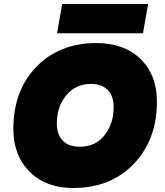

<svg xmlns="http://www.w3.org/2000/svg" viewBox="-20 -936 828 963"><path d="M767 -427Q767 -235 651 -114Q535 7 347 7Q211 7 129 -74.5Q47 -156 47 -289Q47 -481 162 -600.5Q277 -720 464 -720Q603 -720 685 -640Q767 -560 767 -427ZM265 -317Q265 -262 294.5 -231Q324 -200 381 -200Q459 -200 504.5 -258Q550 -316 550 -399Q550 -454 520.5 -484.5Q491 -515 436 -515Q358 -515 311.5 -457Q265 -399 265 -317ZM266 -769 292 -916H723L697 -769Z"/></svg>

Font: Poppins Black
Style: Italic
Weight: 900
Italic angle: -10°
Designer: Ninad Kale (Devanagari), Jonny Pinhorn (Latin)
Foundry: Indian Type Foundry
Version: Version 3.200;PS 1.000;hotconv 16.6.54;makeotf.lib2.5.65590